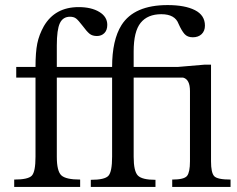

<svg xmlns="http://www.w3.org/2000/svg" viewBox="-20 -737 934 757"><path d="M44 -473H120Q120 -531 127 -565.5Q134 -600 153 -634Q197 -709 290 -709Q340 -709 371.5 -690Q403 -671 403 -639Q403 -618 391.5 -606.5Q380 -595 362 -595Q344 -595 333 -604Q322 -613 305 -636Q289 -657 280 -664Q271 -671 256 -671Q228 -671 216 -645.5Q204 -620 204 -558V-473H422Q422 -579 459 -638Q509 -717 641 -717Q709 -717 748.5 -697Q788 -677 788 -636Q788 -615 775 -602.5Q762 -590 740 -590Q719 -590 707.5 -603Q696 -616 684 -643Q670 -681 616 -681Q562 -681 534.5 -647Q507 -613 507 -534V-473H680L786 -482H812V-101Q812 -56 824.5 -42.5Q837 -29 889 -29V0H659V-29Q706 -29 717.5 -43.5Q729 -58 729 -101V-378Q729 -424 702 -431H507V-119Q507 -62 523.5 -45Q540 -28 593 -28V0H338V-28Q393 -28 407.5 -44Q422 -60 422 -119V-431H204V-119Q204 -62 222 -45.5Q240 -29 296 -29V0H36V-29Q91 -29 105.5 -44.5Q120 -60 120 -119V-431H44Z"/></svg>

Font: myMathFont
Style: Regular
Weight: 400
Designer: Ross Mills, John Hudson & Paul Hanslow, Tiro Typeworks Ltd; with prior portions MicroPress Inc., and Coen Hoffman. Math 
Foundry: Tiro Typeworks Ltd
Version: Version 2.13 b171